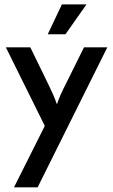

<svg xmlns="http://www.w3.org/2000/svg" viewBox="-20 -628 505 857"><path d="M193.1 -475H272.2L366 -608.3H256.2ZM42.4 208.3H147.9L459 -416.7H354.9L272.2 -250C256.9 -220.1 245.1 -195.1 234 -162.5C222.9 -195.1 211.1 -220.1 196.5 -250L115.3 -416.7H6.2L179.9 -66Z"/></svg>

Font: Afacad Medium
Style: Regular
Weight: 500
Designer: Kristian Moeller
Foundry: Dicotype
Version: Version 1.000